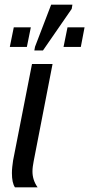

<svg xmlns="http://www.w3.org/2000/svg" viewBox="-20 -802 382 822"><path d="M119 -68Q119 -31 141 0H44Q31 -19 31 -61Q31 -74 32.5 -87.5Q34 -101 36 -115L117 -528H205L124 -111Q122 -100 120.5 -89.5Q119 -79 119 -68ZM127 -586 130 -602 199 -782H290L287 -764L164 -586ZM22 -601 39 -685H112L95 -601ZM252 -601 269 -685H342L326 -601Z"/></svg>

Font: Libra Sans Modern
Style: Italic
Weight: 400
Italic angle: -12°
Foundry: Stefan Peev, Context Ltd
Version: Version 1.000